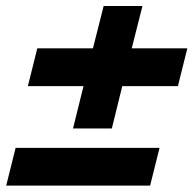

<svg xmlns="http://www.w3.org/2000/svg" viewBox="-36 -632 632 627"><path d="M202.5 -212.5 236.7 -350.8H55L85.8 -474.2H267.5L302.5 -612.5H429.2L394.2 -474.2H575.8L545 -350.8H363.3L329.2 -212.5ZM-15.8 -25.8 15 -149.2H485L454.2 -25.8Z"/></svg>

Font: Funnel Sans Light ExtraBold
Style: Italic
Weight: 800
Italic angle: -14.036°
Version: Version 1.000